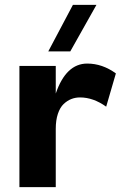

<svg xmlns="http://www.w3.org/2000/svg" viewBox="-20 -772 508 792"><path d="M418 -332Q364.7 -370.1 310.1 -370.1Q291 -370.1 274.2 -363.5Q257.3 -356.9 242.4 -342.8Q227.5 -328.6 218.8 -302.5Q210 -276.4 210 -240.2V0H60.1V-500H210V-386.2Q252.4 -509.8 339.8 -509.8Q402.3 -509.8 458 -469.2ZM179.2 -560.1 280.8 -752H377.9L270 -560.1Z"/></svg>

Font: Gully
Style: Bold
Weight: 700
Designer: jaikishan Patel
Foundry: MagicType
Version: Version 1.000;Glyphs 3.2 (3242)